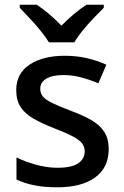

<svg xmlns="http://www.w3.org/2000/svg" viewBox="-20 -786 526 816"><path d="M442 -152Q442 -74 384.5 -32Q327 10 224 10Q167 10 125.5 1.5Q84 -7 50 -23V-117Q86 -99 133 -86Q180 -73 224 -73Q285 -73 312.5 -92Q340 -111 340 -143Q340 -162 329 -176.5Q318 -191 290 -206Q262 -221 210 -241Q159 -261 123 -281.5Q87 -302 68 -330.5Q49 -359 49 -403Q49 -474 106 -511.5Q163 -549 255 -549Q305 -549 348.5 -539Q392 -529 432 -511L398 -432Q363 -447 325 -457Q287 -467 251 -467Q202 -467 176.5 -451.5Q151 -436 151 -409Q151 -389 163 -375Q175 -361 204.5 -347Q234 -333 284 -314Q335 -295 370 -274.5Q405 -254 423.5 -225Q442 -196 442 -152ZM188 -606Q174 -629 152 -656Q130 -683 106 -708.5Q82 -734 64 -753V-766H136Q189 -731 241 -677Q268 -704 294.5 -726.5Q321 -749 348 -766H421V-753Q402 -734 377.5 -708.5Q353 -683 331 -656Q309 -629 296 -606Z"/></svg>

Font: Noto Sans Thai Looped Medium
Style: Regular
Weight: 500
Designer: Sasikarn Vongin, Ben Mitchell
Foundry: The Fontpad Ltd
Version: Version 1.001; ttfautohint (v1.8.4.7-5d5b)